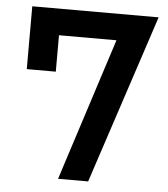

<svg xmlns="http://www.w3.org/2000/svg" viewBox="-51 -739 688 785"><g transform="rotate(5 293.0 -346.5)"><path d="M216.3 0 404.8 -585H168.9V-435.5H49.8V-693.4H568.4L339.8 0Z"/></g></svg>

Font: Cascadia Code SemiBold
Style: Regular
Weight: 600
Monospace: yes
Designer: Aaron Bell
Foundry: Saja Typeworks
Version: Version 2404.023; ttfautohint (v1.8.4)